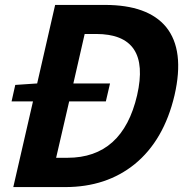

<svg xmlns="http://www.w3.org/2000/svg" viewBox="-20 -760 781 780"><path d="M254 -119Q478 -119 537 -373Q594 -622 370 -622H324L278 -421H427L410 -348H261L208 -119ZM406 -740Q581 -740 655 -650Q731 -556 689 -373Q646 -190 527 -93Q412 0 245 0H34L114 -348H27L42 -415L131 -421L204 -740Z"/></svg>

Font: KaiGen Gothic CN Bold
Style: Bold
Weight: 700
Designer: Ryoko NISHIZUKA  (kana & ideographs); Paul D. Hunt (Latin, Greek & Cyrillic); Wenlong ZHANG  (bopomofo); Sandoll Communi
Foundry: Adobe Systems Incorporated
Version: Version 1.002.20150501